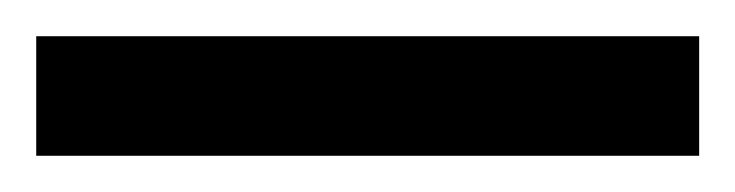

<svg xmlns="http://www.w3.org/2000/svg" viewBox="-22 70 406 106"><path d="M-2 156V90H364V156Z"/></svg>

Font: Noto Sans Kannada ExtraCondensed SemiBold
Style: Regular
Weight: 600
Width: 2
Designer: Jelle Bosma - Monotype Design Team
Foundry: Monotype Imaging Inc.
Version: Version 2.005; ttfautohint (v1.8.4.7-5d5b)